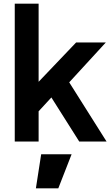

<svg xmlns="http://www.w3.org/2000/svg" viewBox="-20 -777 617 1054"><path d="M192 0V-166L262 -242L415 0H565L360 -325L561 -544H398L192 -328V-757H61V0ZM300 257 373 70H206L177 257Z"/></svg>

Font: Plus Jakarta Sans
Style: Bold
Weight: 700
Designer: Gumpita Rahayu
Foundry: Tokotype
Version: Version 2.071;gftools[0.9.30]